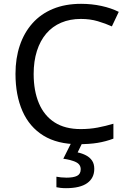

<svg xmlns="http://www.w3.org/2000/svg" viewBox="-20 -744 672 1004"><path d="M403 -645Q346 -645 300 -625.5Q254 -606 222 -568.5Q190 -531 173 -477.5Q156 -424 156 -357Q156 -269 183.5 -204Q211 -139 265.5 -104Q320 -69 402 -69Q449 -69 491 -77Q533 -85 573 -97V-19Q533 -4 490.5 3Q448 10 389 10Q280 10 207 -35Q134 -80 97.5 -163Q61 -246 61 -358Q61 -439 83.5 -506Q106 -573 149.5 -622Q193 -671 257 -697.5Q321 -724 404 -724Q459 -724 510 -713Q561 -702 601 -682L565 -606Q532 -621 491.5 -633Q451 -645 403 -645ZM473 139Q473 187 436 213.5Q399 240 325 240Q310 240 296.5 238.5Q283 237 275 235V180Q284 182 299 183.5Q314 185 328 185Q364 185 383 175.5Q402 166 402 141Q402 115 375.5 103Q349 91 311 86L354 0H412L386 53Q410 58 430 68.5Q450 79 461.5 96Q473 113 473 139Z"/></svg>

Font: Noto Sans Khmer
Style: Regular
Weight: 400
Designer: Danh Hong and the Monotype Design Team
Foundry: Monotype Imaging Inc.
Version: Version 2.003